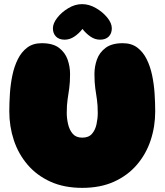

<svg xmlns="http://www.w3.org/2000/svg" viewBox="-20 -909 796 929"><path d="M378 0Q290 0 224 -30Q158 -60 113.5 -112Q69 -164 47 -230.5Q25 -297 25 -370Q25 -411 28 -456.5Q31 -502 40 -545Q49 -588 66.5 -623Q84 -658 112 -679Q140 -700 182 -700Q236 -700 265.5 -677.5Q295 -655 307 -621Q319 -587 319 -551Q319 -510 315 -482Q311 -454 307 -427.5Q303 -401 303 -362Q303 -336 309.5 -308Q316 -280 332 -261.5Q348 -243 378 -243Q409 -243 425 -261.5Q441 -280 447 -308Q453 -336 453 -362Q453 -401 449 -427.5Q445 -454 441 -482Q437 -510 437 -551Q437 -587 449 -621Q461 -655 491 -677.5Q521 -700 574 -700Q616 -700 644 -679Q672 -658 689.5 -623Q707 -588 716 -545Q725 -502 728 -456.5Q731 -411 731 -370Q731 -297 709 -230.5Q687 -164 642.5 -112Q598 -60 532 -30Q466 0 378 0ZM293 -717Q266 -717 251 -732Q236 -747 236 -772Q236 -796 257 -823Q278 -850 310.5 -869.5Q343 -889 377 -889Q411 -889 444 -870Q477 -851 499 -824Q521 -797 521 -772Q521 -747 506 -732Q491 -717 464 -717Q439 -717 417 -732.5Q395 -748 379 -769Q363 -748 340.5 -732.5Q318 -717 293 -717Z"/></svg>

Font: Cherry Bomb One
Style: Regular
Weight: 400
Designer: satsuyako
Foundry: satsuyako
Version: Version 4.100; ttfautohint (v1.8.3)